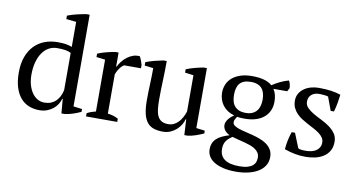

<svg xmlns="http://www.w3.org/2000/svg" viewBox="-81 -882 2384 1281"><g transform="rotate(10 1111.0 -241.0)"><path d="M349.1 -88.4Q344.2 -68.8 332.5 -50.5Q320.8 -32.2 303.2 -18.1Q285.6 -3.9 262.5 4.6Q239.3 13.2 211.4 13.2Q171.9 13.2 139.2 -0.2Q106.4 -13.7 83 -41.3Q59.6 -68.8 46.4 -111.1Q33.2 -153.3 33.2 -211.4Q33.2 -272 50 -317.6Q66.9 -363.3 96.4 -393.8Q126 -424.3 166.3 -439.7Q206.5 -455.1 253.9 -455.1Q270.5 -455.1 283.7 -454.3Q296.9 -453.6 308.1 -451.9Q319.3 -450.2 329.8 -447.3Q340.3 -444.3 351.6 -440.4V-609.9L283.7 -616.7V-640.1Q296.4 -645.5 312 -650.1Q327.6 -654.8 344.2 -658.9Q360.8 -663.1 377.4 -666.5Q394 -669.9 409.7 -672.4H432.1V-51.3L491.2 -43.9V-24.9Q465.3 -12.7 437.7 -3.7Q410.2 5.4 383.3 8.8H360.8L352.5 -88.4ZM235.8 -42.5Q259.8 -42.5 279.1 -50Q298.3 -57.6 312.7 -71.5Q327.1 -85.4 336.9 -104.7Q346.7 -124 351.6 -147.5V-399.4Q335.9 -408.2 313.2 -411.9Q290.5 -415.5 257.8 -415.5Q227.5 -415.5 202.1 -401.6Q176.8 -387.7 158.2 -361.3Q139.6 -335 129.2 -297.1Q118.7 -259.3 118.7 -211.4Q118.7 -174.8 127.2 -144Q135.7 -113.3 151.1 -90.6Q166.5 -67.9 188 -55.2Q209.5 -42.5 235.8 -42.5Z M717.3 -379.9Q712.4 -377.4 705.8 -372.1Q699.2 -366.7 692.4 -358.2Q685.5 -349.6 678.7 -337.6Q671.9 -325.7 666 -309.6V-43.9Q684.1 -41.5 701.7 -36.6Q719.2 -31.7 737.3 -22V0H525.9V-22Q543 -31.2 557.1 -35.6Q571.3 -40 585.4 -43.9V-395L525.9 -402.3V-425.3Q555.7 -437.5 585.7 -445.1Q615.7 -452.6 643.6 -457.5H666V-362.8H669.4Q677.7 -380.4 691.7 -398.4Q705.6 -416.5 723.9 -430.7Q742.2 -444.8 764.2 -452.6Q786.1 -460.4 810.5 -457.5Q816.4 -446.3 821.3 -432.6Q826.2 -418.9 831.1 -403.3V-379.9Z M906.7 -177.2Q906.7 -233.9 909.2 -287.4Q911.6 -340.8 911.6 -395L852.5 -402.3V-425.3Q881.3 -436.5 911.4 -444.3Q941.4 -452.1 969.7 -457.5H992.2Q992.2 -390.6 989.5 -324.5Q986.8 -258.3 986.8 -192.9Q986.8 -158.2 990 -130.6Q993.2 -103 1002.4 -84Q1011.7 -64.9 1028.8 -54.7Q1045.9 -44.4 1073.7 -44.4Q1094.2 -44.4 1111.1 -52.2Q1127.9 -60.1 1141.6 -74Q1155.3 -87.9 1166 -107.2Q1176.8 -126.5 1184.1 -149.4V-395L1126 -402.3V-425.3Q1153.8 -436.5 1183.3 -444.3Q1212.9 -452.1 1241.7 -457.5H1264.2V-51.3L1322.8 -43.9V-24.9Q1297.9 -13.7 1271.2 -4.4Q1244.6 4.9 1216.3 8.8H1193.4L1187.5 -97.2H1184.1Q1179.7 -78.6 1168.2 -59.6Q1156.7 -40.5 1139.2 -24.7Q1121.6 -8.8 1098.6 1.2Q1075.7 11.2 1048.8 11.2Q1013.2 11.2 986.6 2.7Q960 -5.9 942.1 -27.3Q924.3 -48.8 915.5 -85.2Q906.7 -121.6 906.7 -177.2Z M1570.3 -457.5Q1618.7 -457.5 1651.9 -448.2Q1685.1 -439 1707 -419.4Q1761.2 -455.6 1817.4 -471.2Q1824.2 -461.4 1827.4 -447.3Q1830.6 -433.1 1830.6 -420.4L1818.4 -398.4H1725.1Q1747.1 -366.7 1747.1 -314Q1747.1 -281.7 1735.6 -255.1Q1724.1 -228.5 1701.7 -209.2Q1679.2 -189.9 1646.2 -179.4Q1613.3 -168.9 1570.3 -168.9Q1553.7 -168.9 1542.7 -169.7Q1531.7 -170.4 1518.6 -172.4Q1514.6 -164.6 1508.5 -154.8Q1502.4 -145 1502.4 -133.8Q1502.4 -120.6 1514.2 -111.6Q1525.9 -102.5 1545.4 -95.9Q1564.9 -89.4 1590.1 -83.5Q1615.2 -77.6 1641.4 -70.8Q1667.5 -64 1692.9 -54.4Q1718.3 -44.9 1738 -30.8Q1757.8 -16.6 1770.3 3.7Q1782.7 23.9 1783.2 52.2Q1783.7 84.5 1768.6 110.1Q1753.4 135.7 1725.3 153.3Q1697.3 170.9 1658.4 180.2Q1619.6 189.5 1573.2 189.5Q1524.4 189.5 1487.5 180.7Q1450.7 171.9 1425.8 156.2Q1400.9 140.6 1388.4 119.4Q1376 98.1 1376 73.2Q1376 49.3 1383.5 31.2Q1391.1 13.2 1405.8 -0.5Q1420.4 -14.2 1441.9 -24.2Q1463.4 -34.2 1491.2 -43Q1471.2 -51.8 1458.3 -67.6Q1445.3 -83.5 1445.3 -105.5Q1445.3 -115.7 1450.2 -126.5Q1455.1 -137.2 1462.6 -146.7Q1470.2 -156.2 1479.7 -164.3Q1489.3 -172.4 1498 -178.2Q1472.7 -185.1 1452.9 -198.2Q1433.1 -211.4 1419.7 -229.2Q1406.2 -247.1 1399.2 -268.8Q1392.1 -290.5 1392.1 -314Q1392.1 -344.7 1403.6 -371.1Q1415 -397.5 1437.5 -416.5Q1460 -435.5 1493.4 -446.5Q1526.9 -457.5 1570.3 -457.5ZM1702.6 72.3Q1702.6 53.2 1693.8 39.6Q1685.1 25.9 1670.2 15.9Q1655.3 5.9 1636 -1Q1616.7 -7.8 1595.5 -13.4Q1574.2 -19 1552.7 -24.2Q1531.2 -29.3 1512.2 -35.2Q1495.1 -24.4 1484.4 -13.7Q1473.6 -2.9 1467.5 8.5Q1461.4 20 1459.2 31.5Q1457 43 1457 55.2Q1457 102.5 1490.5 126.2Q1523.9 149.9 1589.4 149.9Q1622.6 149.9 1644.3 143.8Q1666 137.7 1679 127.2Q1691.9 116.7 1697.3 102.5Q1702.6 88.4 1702.6 72.3ZM1473.1 -314Q1473.1 -292 1477.8 -272.7Q1482.4 -253.4 1493.9 -239Q1505.4 -224.6 1523.9 -216.3Q1542.5 -208 1570.3 -208Q1596.2 -208 1614.5 -216.1Q1632.8 -224.1 1644.5 -238.5Q1656.2 -252.9 1661.6 -272.2Q1667 -291.5 1667 -314Q1667 -337.9 1661.6 -357.2Q1656.2 -376.5 1644.8 -389.9Q1633.3 -403.3 1615 -410.6Q1596.7 -418 1570.3 -418Q1543 -418 1524.4 -410.9Q1505.9 -403.8 1494.6 -390.6Q1483.4 -377.4 1478.3 -358.2Q1473.1 -338.9 1473.1 -314Z M2108.4 -101.6Q2108.4 -120.1 2098.6 -134.5Q2088.9 -148.9 2072.8 -161.1Q2056.6 -173.3 2036.1 -184.1Q2015.6 -194.8 1994.1 -206.3Q1972.7 -217.8 1952.1 -230.7Q1931.6 -243.7 1915.5 -260.3Q1899.4 -276.9 1889.6 -297.9Q1879.9 -318.8 1879.9 -346.2Q1879.9 -373 1891.8 -393.8Q1903.8 -414.6 1923.6 -428.7Q1943.4 -442.9 1969.2 -450.2Q1995.1 -457.5 2023.4 -457.5Q2071.3 -457.5 2107.7 -452.1Q2144 -446.8 2171.9 -437Q2168.5 -408.7 2163.3 -379.4Q2158.2 -350.1 2149.4 -319.8H2127L2093.3 -411.1Q2087.9 -413.1 2080.3 -414.3Q2072.8 -415.5 2064.2 -416.3Q2055.7 -417 2047.4 -417.5Q2039.1 -418 2031.7 -418Q1999.5 -418 1980 -400.6Q1960.4 -383.3 1960.4 -354Q1960.4 -330.1 1977.3 -312.7Q1994.1 -295.4 2019.5 -280.5Q2044.9 -265.6 2074.5 -251.2Q2104 -236.8 2129.4 -218.8Q2154.8 -200.7 2171.6 -177.2Q2188.5 -153.8 2188.5 -120.6Q2188.5 -84.5 2173.8 -59.3Q2159.2 -34.2 2134.8 -18.6Q2110.4 -2.9 2078.9 4.2Q2047.4 11.2 2013.7 11.2Q1975.6 11.2 1940.9 4.4Q1906.2 -2.4 1870.6 -15.1Q1873 -47.4 1879.4 -77.1Q1885.7 -106.9 1895.5 -134.8H1918L1957 -37.6Q1961.4 -33.7 1968.5 -32Q1975.6 -30.3 1983.2 -29.5Q1990.7 -28.8 1998 -28.8Q2005.4 -28.8 2010.7 -28.8Q2030.3 -28.8 2047.9 -33Q2065.4 -37.1 2078.9 -46.1Q2092.3 -55.2 2100.3 -68.8Q2108.4 -82.5 2108.4 -101.6Z"/></g></svg>

Font: PT Astra Serif
Style: Regular
Weight: 400
Designer: A.Korolkova, I. Chaeva
Foundry: ParaType Ltd
Version: Version 1.002